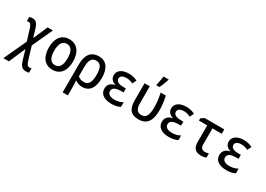

<svg xmlns="http://www.w3.org/2000/svg" viewBox="-1 -1803 4241 3066"><g transform="rotate(30 2120.0 -270.5)"><path d="M442 244C465 244 484 241 499 236V157C488 160 476 162 464 162C427 162 411 140 390 72L319 -162L492 -539H394L280 -275L237 -418C209 -510 179 -546 113 -546C92 -546 72 -542 57 -537V-458C67 -462 80 -464 91 -464C120 -464 137 -439 154 -387L220 -175L28 240H130L260 -62L310 108C336 198 366 244 442 244Z M796 10C938 10 1019 -95 1019 -269C1019 -450 929 -550 793 -550C654 -550 571 -447 571 -272C571 -95 655 10 796 10ZM795 -74C713 -74 671 -143 671 -271C671 -397 713 -466 794 -466C876 -466 918 -397 918 -270C918 -143 877 -74 795 -74Z M1121 -275V240H1217V99C1217 55 1216 8 1211 -32H1217C1249 -5 1293 10 1347 10C1482 10 1549 -97 1549 -270C1549 -455 1470 -549 1338 -549C1192 -549 1121 -450 1121 -275ZM1329 -71C1285 -71 1245 -85 1217 -113V-286C1217 -410 1255 -468 1335 -468C1416 -468 1451 -406 1451 -271C1451 -135 1414 -71 1329 -71Z M1887 10C1953 10 2002 -3 2044 -25V-110C2005 -89 1956 -72 1894 -72C1818 -72 1765 -99 1765 -157C1765 -211 1810 -244 1912 -244H1964V-319H1921C1831 -319 1781 -345 1781 -397C1781 -443 1821 -469 1893 -469C1937 -469 1972 -459 2012 -438L2048 -512C1998 -537 1950 -549 1890 -549C1770 -549 1689 -496 1689 -407C1689 -348 1724 -304 1788 -287V-282C1715 -266 1667 -223 1667 -147C1667 -56 1736 10 1887 10Z M2359 -617V-606H2416C2443 -658 2469 -729 2484 -776V-785H2390C2386 -750 2369 -652 2359 -617ZM2382 9C2534 9 2604 -86 2604 -289C2604 -375 2594 -444 2573 -540H2478C2499 -447 2508 -364 2508 -285C2508 -137 2472 -74 2388 -74C2302 -74 2277 -134 2277 -230V-540H2181V-226C2181 -82 2228 9 2382 9Z M2947 10C3013 10 3062 -3 3104 -25V-110C3065 -89 3016 -72 2954 -72C2878 -72 2825 -99 2825 -157C2825 -211 2870 -244 2972 -244H3024V-319H2981C2891 -319 2841 -345 2841 -397C2841 -443 2881 -469 2953 -469C2997 -469 3032 -459 3072 -438L3108 -512C3058 -537 3010 -549 2950 -549C2830 -549 2749 -496 2749 -407C2749 -348 2784 -304 2848 -287V-282C2775 -266 2727 -223 2727 -147C2727 -56 2796 10 2947 10Z M3536 11C3573 11 3612 3 3631 -7V-83C3611 -77 3583 -72 3561 -72C3512 -72 3480 -97 3480 -163V-458H3652V-539H3290L3231 -500V-458H3384V-152C3384 -37 3438 11 3536 11Z M4007 10C4073 10 4122 -3 4164 -25V-110C4125 -89 4076 -72 4014 -72C3938 -72 3885 -99 3885 -157C3885 -211 3930 -244 4032 -244H4084V-319H4041C3951 -319 3901 -345 3901 -397C3901 -443 3941 -469 4013 -469C4057 -469 4092 -459 4132 -438L4168 -512C4118 -537 4070 -549 4010 -549C3890 -549 3809 -496 3809 -407C3809 -348 3844 -304 3908 -287V-282C3835 -266 3787 -223 3787 -147C3787 -56 3856 10 4007 10Z"/></g></svg>

Font: Noto Sans Mono Condensed Medium
Style: Regular
Weight: 500
Width: 3
Designer: Monotype Design Team
Foundry: Monotype Imaging Inc.
Version: Version 2.014